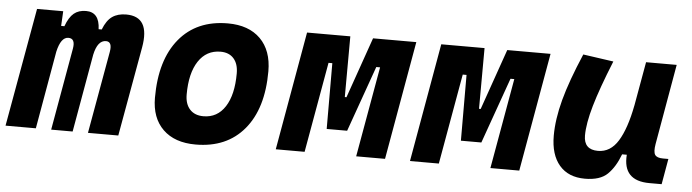

<svg xmlns="http://www.w3.org/2000/svg" viewBox="-40 -675 3009 835"><g transform="rotate(5 1465.0 -258.0)"><path d="M207.5 -517.6 204.1 -453.1H218.3Q232.9 -493.2 253.7 -510.3Q274.4 -527.3 306.6 -527.3Q365.2 -527.3 367.7 -453.1H381.3Q397 -493.7 421.1 -510.5Q445.3 -527.3 481.9 -527.3Q587.4 -527.3 563 -390.6L493.2 0H360.8L424.8 -359.4Q432.6 -404.3 404.3 -404.3Q367.7 -404.3 354 -340.8L293.9 0H200.2L263.7 -359.4Q271.5 -404.3 240.2 -404.3Q207.5 -404.3 192.9 -339.8L133.3 0H1L93.3 -517.6Z M831.1 9.8Q739.7 9.8 688.7 -39.8Q637.7 -89.4 637.7 -177.7Q637.7 -342.8 713.9 -435.1Q790 -527.3 925.8 -527.3Q1017.1 -527.3 1068.1 -476.6Q1119.1 -425.8 1119.1 -335Q1119.1 -172.4 1043 -81.3Q966.8 9.8 831.1 9.8ZM854.5 -115.7Q915 -115.7 949 -168.2Q982.9 -220.7 982.9 -314Q982.9 -355.5 962.4 -378.7Q941.9 -401.9 904.8 -401.9Q843.3 -401.9 808.6 -349.4Q773.9 -296.9 773.9 -203.6Q773.9 -162.1 795.2 -138.9Q816.4 -115.7 854.5 -115.7Z M1180.7 0 1272 -517.6H1460.9L1460 -252.4H1467.3L1560.1 -517.6H1749L1657.7 0H1531.7L1601.6 -394.5H1585L1482.9 -107.4H1393.6L1393.1 -394.5H1376.5L1306.6 0Z M1766.6 0 1857.9 -517.6H2046.9L2045.9 -252.4H2053.2L2146 -517.6H2335L2243.7 0H2117.7L2187.5 -394.5H2170.9L2068.8 -107.4H1979.5L1979 -394.5H1962.4L1892.6 0Z M2530.8 10.3Q2458.5 10.3 2419.2 -35.6Q2379.9 -81.5 2379.9 -164.6Q2379.9 -235.8 2402.8 -321.8Q2425.8 -407.7 2477.1 -527.3L2609.9 -508.3Q2560.5 -386.2 2537.8 -307.6Q2515.1 -229 2515.1 -176.8Q2515.1 -115.2 2577.1 -115.2Q2631.3 -115.2 2664.8 -169.4Q2698.2 -223.6 2717.8 -325.7V-325.2L2752 -517.6H2885.7L2824.2 -166.5Q2818.4 -132.3 2826.7 -119.6Q2835 -106.9 2861.8 -106.9H2885.3L2865.7 4.9H2812.5Q2694.8 4.9 2703.6 -109.4H2683.1Q2662.1 -53.2 2629.6 -21.5Q2597.2 10.3 2530.8 10.3Z"/></g></svg>

Font: Cascadia Mono
Style: Bold Italic
Weight: 700
Italic angle: -10°
Monospace: yes
Designer: Aaron Bell
Foundry: Saja Typeworks
Version: Version 2404.023; ttfautohint (v1.8.4)